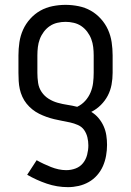

<svg xmlns="http://www.w3.org/2000/svg" viewBox="-20 -548 540 791"><path d="M260 223Q215 223 172.5 208.5Q130 194 92 172L131 112Q145 120 160 127Q175 134 190 140Q205 146 221 149.5Q237 153 253 153Q273 153 291.5 146Q310 139 322 124Q334 109 339 89.5Q344 70 344 51Q344 34 340 17.5Q336 1 326.5 -12.5Q317 -26 301 -33Q285 -40 269 -43.5Q253 -47 236.5 -50Q220 -53 203.5 -57Q187 -61 171.5 -66.5Q156 -72 141 -79.5Q126 -87 113 -97.5Q100 -108 89.5 -121Q79 -134 72 -149.5Q65 -165 61.5 -181Q58 -197 57 -214Q56 -231 56 -248V-320Q56 -347 60 -374Q64 -401 75 -425.5Q86 -450 104.5 -470.5Q123 -491 146 -504Q169 -517 196 -522.5Q223 -528 250 -528Q277 -528 304 -522.5Q331 -517 354 -504Q377 -491 395.5 -470.5Q414 -450 425 -425.5Q436 -401 440 -374Q444 -347 444 -320V-248Q444 -223 439.5 -199Q435 -175 424 -154Q413 -133 395.5 -115.5Q378 -98 356 -87Q373 -77 386 -61.5Q399 -46 407 -28Q415 -10 418 9.5Q421 29 421 49Q421 71 417 93.5Q413 116 404 136.5Q395 157 380 174Q365 191 345.5 202Q326 213 304 218Q282 223 260 223ZM298 -108Q317 -117 331 -132.5Q345 -148 353 -167Q361 -186 363.5 -206.5Q366 -227 366 -248V-320Q366 -337 364 -354Q362 -371 356 -387Q350 -403 339.5 -417Q329 -431 315 -440.5Q301 -450 284 -454Q267 -458 250 -458Q233 -458 216 -454Q199 -450 185 -440.5Q171 -431 160.5 -417Q150 -403 144 -387Q138 -371 136 -354Q134 -337 134 -320V-248Q134 -227 137 -206.5Q140 -186 151.5 -169Q163 -152 180.5 -141Q198 -130 218 -124.5Q238 -119 258 -116Q278 -113 298 -108Z"/></svg>

Font: Iosevka NFM
Style: Regular
Weight: 400
Monospace: yes
Designer: Belleve Invis
Foundry: Belleve Invis
Version: Version 29.0.4; ttfautohint (v1.8.4);Nerd Fonts 3.3.0